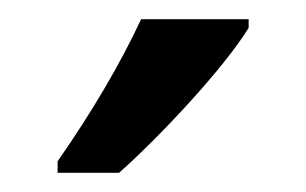

<svg xmlns="http://www.w3.org/2000/svg" viewBox="-20 -786 319 200"><path d="M239 -757V-766H127C106 -721 77 -671 40 -618V-606H104C147 -644 214 -716 239 -757Z"/></svg>

Font: Noto Sans Hebrew ExtraCondensed Medium
Style: Regular
Weight: 500
Width: 2
Designer: Monotype Design Team
Foundry: Monotype Imaging Inc.
Version: Version 2.004